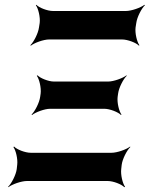

<svg xmlns="http://www.w3.org/2000/svg" viewBox="-20 -757 626 803"><path d="M52 -68 50 -50C47 -26 28 11 14 24L15 26C30 14 69 0 93 0H430C454 0 489 14 500 26L503 24C493 11 484 -26 487 -50L489 -68C492 -92 511 -129 525 -142L524 -144C509 -132 470 -118 446 -118H109C85 -118 50 -132 39 -144L36 -142C46 -129 55 -92 52 -68ZM150 -366 148 -352C145 -328 126 -291 112 -278L114 -276C129 -288 167 -302 189 -302H417C439 -302 475 -288 486 -276L488 -278C478 -291 469 -328 472 -352L474 -366C477 -390 496 -427 510 -440L509 -442C494 -430 455 -416 433 -416H205C183 -416 148 -430 137 -442L134 -440C144 -427 153 -390 150 -366ZM146 -661 143 -642C140 -618 121 -581 107 -568L109 -566C124 -578 162 -592 186 -592H490C514 -592 550 -578 561 -566L563 -568C553 -581 544 -618 547 -642L550 -661C553 -685 572 -722 586 -735L584 -737C569 -725 530 -711 506 -711H202C178 -711 143 -725 132 -737L130 -735C140 -722 149 -685 146 -661Z"/></svg>

Font: Asimov
Style: EdgeNarIt
Weight: 500
Designer: Google
Version: Version 2.000980: 2014